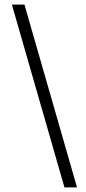

<svg xmlns="http://www.w3.org/2000/svg" viewBox="-20 -770 378 840"><path d="M87 -750 317 50H262L32 -750Z"/></svg>

Font: Haskoy Light
Style: Regular
Weight: 300
Designer: Ertekin Erdin
Foundry: Ertekin Erdin
Version: Version 2.000; ttfautohint (v1.8.4.7-5d5b)